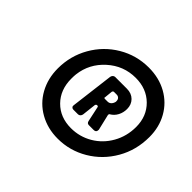

<svg xmlns="http://www.w3.org/2000/svg" viewBox="-102 -845 674 674"><g transform="rotate(45 235.0 -508.5)"><path d="M470 -539Q470 -474 439.5 -421Q409 -368 357.5 -337.5Q306 -307 246 -307Q196 -307 156 -329.5Q116 -352 94 -392Q72 -432 72 -482Q72 -544 102 -596.5Q132 -649 183.5 -679.5Q235 -710 296 -710Q347 -710 386.5 -688Q426 -666 448 -627Q470 -588 470 -539ZM412 -531Q412 -584 377.5 -618Q343 -652 289 -652Q229 -652 184 -611.5Q139 -571 132 -512Q131 -504 131 -490Q131 -435 165 -400.5Q199 -366 253 -366Q296 -366 332.5 -387.5Q369 -409 390.5 -447Q412 -485 412 -531ZM315 -497Q312 -496 312 -491L326 -432V-430Q326 -418 314 -418H290Q281 -418 279 -428L267 -484Q267 -485 266 -486.5Q265 -488 263 -488H261Q257 -488 255 -483L249 -430Q248 -425 244.5 -421.5Q241 -418 236 -418H213Q208 -418 205 -421.5Q202 -425 203 -430L223 -591Q224 -596 227.5 -599.5Q231 -603 236 -603H294Q317 -603 331 -589Q345 -575 345 -553Q345 -535 337 -520Q329 -505 315 -497ZM264 -558 261 -528Q259 -523 265 -523H278Q286 -523 291.5 -528.5Q297 -534 299 -543V-546Q299 -554 294.5 -558.5Q290 -563 283 -563H270Q266 -563 264 -558Z"/></g></svg>

Font: Barlow
Style: Bold Italic
Weight: 700
Italic angle: -7°
Designer: Jeremy Tribby
Foundry: Tribby Type
Version: Version 1.422